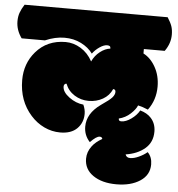

<svg xmlns="http://www.w3.org/2000/svg" viewBox="-101 -706 935 1011"><g transform="rotate(5 366.0 -200.0)"><path d="M110.8 -472.2H-12.2Q-42 -513.7 -42 -560.1Q-42 -585 -34.9 -605.2Q-27.8 -625.5 -12.2 -649.9H744.1Q760.7 -624 767.3 -605Q773.9 -585.9 773.9 -560.1Q773.9 -513.7 744.1 -472.2H633.8V-448.7Q672.4 -429.2 697.8 -383.8Q723.1 -338.4 723.1 -281.2Q723.1 -210.4 682.6 -156.2Q652.8 -168.9 629.4 -173.8Q621.6 -153.3 595.5 -128.9Q569.3 -104.5 534.2 -96.2Q534.2 -88.4 537.8 -85.4Q541.5 -82.5 548.8 -82.5Q572.3 -82.5 600.6 -102.5Q628.9 -122.6 643.1 -148.4Q679.7 -138.2 700.7 -115.2Q727.1 -86.4 727.1 -43.5Q727.1 12.7 687.7 46.1Q648.4 79.6 586.4 88.9Q591.8 106 611.8 106Q631.8 106 657.5 94.2Q683.1 82.5 701.2 66.9Q725.1 90.8 725.1 129.9Q725.1 186 676.3 218Q627.4 250 551.3 250Q475.1 250 428 217.5Q380.9 185.1 380.9 129.4Q380.9 93.3 404.3 62.5Q422.4 38.1 457 18.6Q455.1 7.8 442.4 7.8Q424.8 7.8 393.1 41Q361.8 7.3 361.8 -38.6Q361.8 -107.9 433.1 -158.7Q479 -189.9 491.7 -204.8Q504.4 -219.7 504.4 -233.9Q504.4 -248 491.2 -248Q476.1 -212.9 442.4 -193.8Q408.7 -174.8 367.4 -174.8Q326.2 -174.8 292.2 -196.3Q258.3 -217.8 244.1 -254.9Q237.3 -254.9 233.6 -250.2Q230 -245.6 230 -238.8Q230 -210 265.9 -183.3Q301.8 -156.7 341.8 -152.8Q353 -128.4 353 -105Q353 -58.1 322 -27.1Q291 3.9 232.9 3.9Q188.5 3.9 147.9 -15.4Q107.4 -34.7 76.7 -69.3Q9.8 -144 9.8 -253.9Q9.8 -341.3 63.5 -403.8Q123 -473.1 220.7 -473.1Q262.7 -473.1 301 -449.7Q339.4 -426.3 362.8 -382.8Q377 -414.1 403.8 -435.1Q430.7 -456.1 458 -459Q458 -468.3 453.6 -471.7Q449.2 -475.1 439.9 -475.1Q422.4 -475.1 400.4 -460.2Q378.4 -445.3 362.8 -424.3Q340.3 -455.6 301 -475.3Q261.7 -495.1 212.9 -495.1Q164.1 -495.1 110.8 -472.2Z"/></g></svg>

Font: Modak
Style: Regular
Weight: 400
Version: Version 1.036;PS Version 1.000;hotconv 1.0.79;makeotf.lib2.5